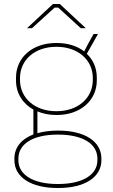

<svg xmlns="http://www.w3.org/2000/svg" viewBox="-20 -740 567 960"><path d="M409 -599 279 -720H245L115 -599H140L253 -702H271L384 -599ZM60 -338C60 -274 93 -222 147 -192V-68C87 -45 52 -3 52 53V61C52 147 137 200 267 200H272C402 200 487 147 487 61V53C487 -34 402 -87 272 -87H267C229 -87 196 -82 167 -74V-183C194 -172 226 -165 260 -165H264C381 -165 464 -237 464 -338V-352C464 -400 446 -441 414 -471L470 -570H448C428 -536 417 -514 401 -483C366 -510 319 -525 264 -525H260C143 -525 60 -453 60 -352ZM80 -350C80 -441 155 -506 261 -506H263C369 -506 444 -441 444 -350V-340C444 -249 369 -184 263 -184H261C155 -184 80 -249 80 -340ZM72 53C72 -23 149 -67 268 -67H271C390 -67 467 -23 467 53V61C467 136 390 180 271 180H268C149 180 72 136 72 61Z"/></svg>

Font: Fixel Text Thin
Style: Regular
Weight: 100
Width: 4
Designer: AlfaBravo + MacPaw
Foundry: Kyrylo Tkachov, Marchela Mozhyna, Serhii Makarenko, Maria Weinstein, Zakhar Kryvoshyya
Version: Version 1.211